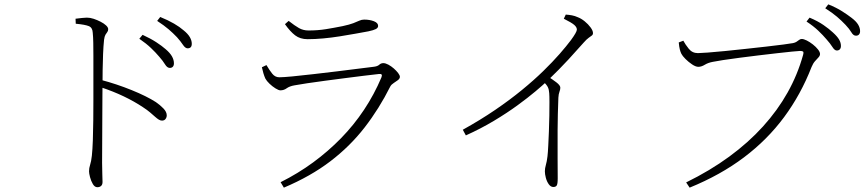

<svg xmlns="http://www.w3.org/2000/svg" viewBox="-20 -821 3980 882"><path d="M711 -561Q695 -580 673.5 -600.5Q652 -621 620 -643L635 -661Q672 -644 698 -627Q724 -610 741 -595Q761 -578 770 -562Q779 -546 779 -530Q779 -520 774 -514.5Q769 -509 760 -509Q748 -509 738 -525.5Q728 -542 711 -561ZM793 -650Q775 -669 754.5 -686.5Q734 -704 702 -725L716 -743Q753 -728 779.5 -712.5Q806 -697 823 -682Q843 -666 852 -650.5Q861 -635 861 -620Q861 -609 856 -604Q851 -599 842 -599Q831 -599 820.5 -615Q810 -631 793 -650ZM327 -735Q345 -737 357 -738.5Q369 -740 379 -740Q394 -740 410.5 -734.5Q427 -729 442.5 -721Q458 -713 467.5 -704Q477 -695 477 -687Q477 -679 473 -674Q469 -669 464.5 -661.5Q460 -654 458 -638Q455 -610 453.5 -572.5Q452 -535 451.5 -499Q451 -463 451 -437Q451 -424 450.5 -383.5Q450 -343 450 -288.5Q450 -234 449.5 -177Q449 -120 449 -73Q449 -42 450 -20.5Q451 1 451 15Q451 27 444.5 33Q438 39 427 39Q415 39 406.5 24.5Q398 10 393.5 -7.5Q389 -25 389 -34Q389 -49 394 -64Q399 -79 402 -106Q405 -134 406.5 -177Q408 -220 408.5 -268.5Q409 -317 409 -362Q409 -407 409 -438Q409 -468 409 -500.5Q409 -533 409 -564.5Q409 -596 408.5 -624Q408 -652 406 -671Q405 -694 388 -701Q371 -708 328 -712ZM444 -454Q516 -435 585 -407Q654 -379 696 -352Q715 -339 730.5 -323Q746 -307 746 -291Q746 -282 740.5 -274.5Q735 -267 724 -267Q717 -267 709.5 -271.5Q702 -276 692.5 -284.5Q683 -293 669.5 -304.5Q656 -316 636 -329Q597 -355 549 -378Q501 -401 444 -420Z M1183 -512 1204 -522Q1218 -498 1231 -482Q1244 -466 1263 -466Q1280 -466 1323 -470Q1366 -474 1420.5 -480.5Q1475 -487 1530.5 -493.5Q1586 -500 1630.5 -506Q1675 -512 1695 -514Q1714 -516 1722 -523.5Q1730 -531 1741 -531Q1751 -531 1764 -524Q1777 -517 1789 -506.5Q1801 -496 1809 -485.5Q1817 -475 1817 -468Q1817 -460 1808 -453Q1799 -446 1788.5 -439.5Q1778 -433 1773 -424Q1722 -322 1655 -235.5Q1588 -149 1497.5 -80Q1407 -11 1284 41L1269 16Q1349 -24 1418.5 -75Q1488 -126 1547 -186.5Q1606 -247 1652.5 -317Q1699 -387 1732 -465Q1740 -484 1720 -481Q1692 -478 1651.5 -473Q1611 -468 1564.5 -462Q1518 -456 1473 -450Q1428 -444 1391 -438.5Q1354 -433 1333 -429Q1310 -425 1297 -415.5Q1284 -406 1268 -406Q1260 -406 1245.5 -415Q1231 -424 1218 -436.5Q1205 -449 1199 -460Q1194 -471 1190 -484.5Q1186 -498 1183 -512ZM1672 -677Q1645 -672 1611.5 -666Q1578 -660 1540.5 -654Q1503 -648 1465 -644.5Q1427 -641 1393 -641Q1359 -641 1336 -658.5Q1313 -676 1289 -710L1306 -725Q1334 -703 1353.5 -692Q1373 -681 1397 -681Q1440 -681 1477 -687Q1514 -693 1554 -701Q1586 -708 1603 -714.5Q1620 -721 1630.5 -726Q1641 -731 1653 -731Q1678 -731 1697.5 -723.5Q1717 -716 1717 -702Q1717 -693 1706.5 -687.5Q1696 -682 1672 -677Z M2570 -735 2579 -754Q2594 -753 2607.5 -750.5Q2621 -748 2634 -742Q2650 -736 2666 -723Q2682 -710 2693 -695Q2704 -680 2704 -669Q2704 -662 2699 -658Q2694 -654 2684.5 -647.5Q2675 -641 2661 -625Q2632 -592 2591.5 -548Q2551 -504 2495 -450Q2475 -431 2440 -401.5Q2405 -372 2357 -337Q2309 -302 2249 -266Q2189 -230 2120 -199L2106 -225Q2187 -270 2254.5 -316Q2322 -362 2377.5 -407.5Q2433 -453 2476 -495Q2519 -537 2550.5 -573Q2582 -609 2603 -637Q2630 -674 2630 -685Q2630 -696 2618 -706.5Q2606 -717 2570 -735ZM2472 -451 2495 -471Q2517 -457 2535.5 -443Q2554 -429 2554 -418Q2554 -410 2550 -399.5Q2546 -389 2545 -372Q2542 -297 2541.5 -224Q2541 -151 2541.5 -92.5Q2542 -34 2542 -2Q2542 24 2537.5 31Q2533 38 2522 38Q2510 38 2501 25.5Q2492 13 2487.5 -4Q2483 -21 2483 -34Q2483 -48 2487.5 -63Q2492 -78 2495 -103Q2497 -120 2498.5 -150.5Q2500 -181 2501.5 -217Q2503 -253 2503.5 -288.5Q2504 -324 2504 -352Q2504 -380 2503 -393Q2502 -410 2496.5 -421Q2491 -432 2472 -451Z M3777 -640Q3761 -659 3739 -680Q3717 -701 3685 -722L3699 -740Q3737 -724 3763 -706Q3789 -688 3806 -672Q3826 -654 3834.5 -639.5Q3843 -625 3843 -610Q3843 -600 3838 -594.5Q3833 -589 3824 -589Q3814 -589 3804 -605Q3794 -621 3777 -640ZM3864 -707Q3846 -726 3825 -744Q3804 -762 3771 -783L3785 -801Q3822 -786 3848 -769.5Q3874 -753 3892 -739Q3913 -723 3922 -708Q3931 -693 3931 -678Q3931 -668 3926 -662.5Q3921 -657 3912 -657Q3900 -657 3891 -672.5Q3882 -688 3864 -707ZM3186 -577Q3198 -577 3231 -579.5Q3264 -582 3310 -586.5Q3356 -591 3405.5 -596.5Q3455 -602 3500.5 -607Q3546 -612 3579 -616.5Q3612 -621 3623 -623Q3633 -625 3639.5 -629.5Q3646 -634 3651.5 -638Q3657 -642 3663 -642Q3672 -642 3686 -635Q3700 -628 3714 -617Q3728 -606 3737.5 -594Q3747 -582 3747 -573Q3747 -565 3740 -557.5Q3733 -550 3724 -540Q3715 -530 3708 -513Q3659 -387 3582 -283Q3505 -179 3397.5 -98Q3290 -17 3148 41L3132 17Q3242 -37 3330 -101.5Q3418 -166 3485 -240Q3552 -314 3598 -396Q3644 -478 3669 -568Q3673 -582 3668.5 -584.5Q3664 -587 3655 -587Q3647 -587 3618.5 -584Q3590 -581 3549.5 -576.5Q3509 -572 3464 -566.5Q3419 -561 3376.5 -555.5Q3334 -550 3301.5 -545Q3269 -540 3255 -537Q3233 -533 3217.5 -523.5Q3202 -514 3188 -514Q3176 -514 3159.5 -525Q3143 -536 3129 -550Q3115 -564 3110 -574Q3106 -582 3103 -593.5Q3100 -605 3098 -626L3119 -634Q3128 -617 3144 -597Q3160 -577 3186 -577Z"/></svg>

Font: Noto Serif TC
Style: Regular
Weight: 200
Designer: Ryoko NISHIZUKA 西塚涼子 (kana & ideographs); Frank Grießhammer (Latin, Greek & Cyrillic); Wenlong ZHANG 张文龙 (bopomofo); San
Foundry: Adobe
Version: Version 2.001;hotconv 1.1.0;makeotfexe 2.6.0